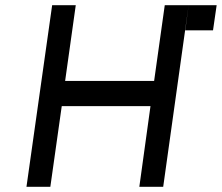

<svg xmlns="http://www.w3.org/2000/svg" viewBox="-20 -720 855 740"><path d="M82 0H174L218 -311H560L517 0H609L707 -700H615L574 -408H231L272 -700H181ZM694 -603H801L815 -700H707Z"/></svg>

Font: Unageo
Style: Medium-Italic
Weight: 500
Designer: Richard Sepsi
Foundry: Richard Sepsi
Version: Version 2.000